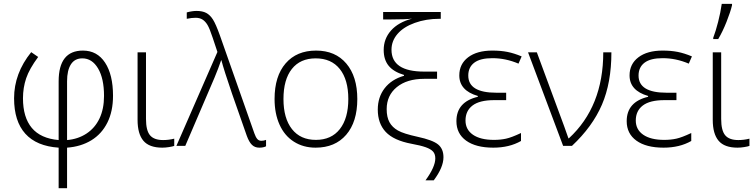

<svg xmlns="http://www.w3.org/2000/svg" viewBox="-20 -769 3987 1012"><path d="M289.1 223.1V9.3Q172.9 1.5 113.5 -64.2Q54.2 -129.9 54.2 -251Q54.2 -382.3 144.5 -494.1L181.2 -468.8Q134.8 -406.2 117.9 -356.4Q101.1 -306.6 101.1 -251Q101.1 -150.4 147.7 -94.7Q194.3 -39.1 289.1 -30.8V-340.3Q289.1 -502.4 417 -502.4Q492.2 -502.4 533.9 -438.7Q575.7 -375 575.7 -264.2Q575.7 -182.1 545.9 -122.6Q516.1 -63 461.4 -29.5Q406.7 3.9 333.5 9.3V223.1ZM528.3 -263.2Q528.3 -355.5 496.8 -408.4Q465.3 -461.4 414.1 -461.4Q374 -461.4 353.8 -429.9Q333.5 -398.4 333.5 -340.8V-30.8Q391.1 -35.6 435.8 -64.9Q480.5 -94.2 504.4 -144.5Q528.3 -194.8 528.3 -263.2Z M749.5 -493.2V-142.1Q749.5 -81.1 770.8 -55.9Q792 -30.8 839.8 -30.8Q869.1 -30.8 898.4 -38.1V0Q889.2 3.4 870.6 6.3Q852.1 9.3 835.4 9.3Q766.6 9.3 735.8 -27.1Q705.1 -63.5 705.1 -137.2V-493.2Z M909.7 0 1126 -495.1 1101.1 -569.8Q1085 -618.7 1073.7 -637.5Q1062.5 -656.2 1047.6 -665.8Q1032.7 -675.3 1010.7 -675.3Q990.7 -675.3 964.4 -669.9V-703.6Q993.2 -711.4 1016.1 -711.4Q1046.9 -711.4 1066.9 -700.9Q1086.9 -690.4 1102.3 -666.3Q1117.7 -642.1 1139.2 -582L1320.8 -65.9Q1327.6 -46.4 1335.9 -36.6Q1344.2 -26.9 1356.9 -26.9Q1371.1 -26.9 1382.3 -31.7V2Q1368.7 9.3 1346.7 9.3Q1323.2 9.3 1308.1 -5.4Q1293 -20 1280.8 -53.2L1203.1 -274.9Q1159.7 -401.9 1147 -451.2H1145.5Q1130.9 -408.2 1110.6 -359.6Q1090.3 -311 956.5 0Z M1863.3 -247.1Q1863.3 -126.5 1804.7 -58.6Q1746.1 9.3 1643.6 9.3Q1578.6 9.3 1529.1 -22.2Q1479.5 -53.7 1453.4 -112.1Q1427.2 -170.4 1427.2 -247.1Q1427.2 -367.7 1485.6 -435.1Q1543.9 -502.4 1646 -502.4Q1747.6 -502.4 1805.4 -434.1Q1863.3 -365.7 1863.3 -247.1ZM1474.1 -247.1Q1474.1 -145.5 1518.8 -88.6Q1563.5 -31.7 1645 -31.7Q1726.6 -31.7 1771.2 -88.6Q1815.9 -145.5 1815.9 -247.1Q1815.9 -349.1 1771 -405.3Q1726.1 -461.4 1644 -461.4Q1562.5 -461.4 1518.3 -405.5Q1474.1 -349.6 1474.1 -247.1Z M2283.7 -353.5H2215.8Q2125 -353.5 2071.5 -309.8Q2018.1 -266.1 2018.1 -193.8Q2018.1 -151.9 2032.7 -125Q2047.4 -98.1 2077.4 -81.1Q2107.4 -64 2181.6 -47.9Q2260.7 -30.8 2289.1 -7.6Q2317.4 15.6 2317.4 59.6Q2317.4 113.3 2266.1 181.6H2222.7Q2274.4 110.8 2274.4 65.9Q2274.4 43 2262.5 29.8Q2250.5 16.6 2223.9 7.1Q2197.3 -2.4 2148.9 -11.2Q2055.2 -28.8 2013.2 -73.5Q1971.2 -118.2 1971.2 -191.4Q1971.2 -256.8 2007.3 -303.7Q2043.5 -350.6 2109.4 -369.6V-374Q2054.2 -390.6 2028.3 -422.6Q2002.4 -454.6 2002.4 -505.4Q2002.4 -564.5 2040.8 -607.9Q2079.1 -651.4 2151.9 -670.9Q2120.6 -666.5 2039.6 -666.5H1999.5V-705.6H2303.2V-669.9H2295.9Q2225.6 -669.9 2166.3 -648.4Q2106.9 -627 2075.2 -590.1Q2043.5 -553.2 2043.5 -506.8Q2043.5 -391.6 2215.8 -391.6H2283.7Z M2647.9 -280.3V-241.2H2584.5Q2507.8 -241.2 2470.7 -212.9Q2433.6 -184.6 2433.6 -133.8Q2433.6 -85.9 2472.9 -58.8Q2512.2 -31.7 2583.5 -31.7Q2618.2 -31.7 2647.2 -38.1Q2676.3 -44.4 2726.1 -67.9V-25.9Q2664.6 9.3 2580.1 9.3Q2488.3 9.3 2437 -27.6Q2385.7 -64.5 2385.7 -130.4Q2385.7 -231.9 2498.5 -258.8V-263.2Q2400.9 -291.5 2400.9 -371.6Q2400.9 -431.6 2447.5 -467Q2494.1 -502.4 2575.2 -502.4Q2619.1 -502.4 2654.5 -495.4Q2689.9 -488.3 2729.5 -471.7L2712.9 -433.6Q2645.5 -462.4 2575.2 -462.4Q2511.2 -462.4 2479.7 -438.5Q2448.2 -414.6 2448.2 -370.6Q2448.2 -280.3 2595.7 -280.3Z M2763.2 -493.2H2809.6Q2940.9 -138.7 2953.6 -103.5Q2966.3 -68.4 2976.1 -40H2978.5Q3159.7 -207 3159.7 -493.2H3202.6Q3202.6 -333.5 3152.8 -217.5Q3103 -101.6 2994.6 0H2948.2Z M3545.4 -280.3V-241.2H3481.9Q3405.3 -241.2 3368.2 -212.9Q3331.1 -184.6 3331.1 -133.8Q3331.1 -85.9 3370.4 -58.8Q3409.7 -31.7 3481 -31.7Q3515.6 -31.7 3544.7 -38.1Q3573.7 -44.4 3623.5 -67.9V-25.9Q3562 9.3 3477.5 9.3Q3385.7 9.3 3334.5 -27.6Q3283.2 -64.5 3283.2 -130.4Q3283.2 -231.9 3396 -258.8V-263.2Q3298.3 -291.5 3298.3 -371.6Q3298.3 -431.6 3345 -467Q3391.6 -502.4 3472.7 -502.4Q3516.6 -502.4 3552 -495.4Q3587.4 -488.3 3627 -471.7L3610.4 -433.6Q3543 -462.4 3472.7 -462.4Q3408.7 -462.4 3377.2 -438.5Q3345.7 -414.6 3345.7 -370.6Q3345.7 -280.3 3493.2 -280.3Z M3781.2 -493.2V-142.1Q3781.2 -81.1 3802.5 -55.9Q3823.7 -30.8 3871.6 -30.8Q3900.9 -30.8 3930.2 -38.1V0Q3920.9 3.4 3902.3 6.3Q3883.8 9.3 3867.2 9.3Q3798.3 9.3 3767.6 -27.1Q3736.8 -63.5 3736.8 -137.2V-493.2ZM3739.3 -569.8Q3752.4 -604 3765.1 -653.6Q3777.8 -703.1 3784.2 -748.5H3838.4V-741.2Q3830.1 -706.1 3809.6 -654.3Q3789.1 -602.5 3765.6 -563H3739.3Z"/></svg>

Font: Bpm'online Open Sans Light
Style: Regular
Weight: 300
Foundry: Ascender Corporation
Version: Version 1.10